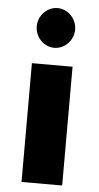

<svg xmlns="http://www.w3.org/2000/svg" viewBox="-55 -812 437 847"><g transform="rotate(5 163.5 -389.0)"><path d="M80.5 -690C80.5 -642 119.5 -602 165.5 -602C211.5 -602 250.5 -642 250.5 -690C250.5 -738 211.5 -778 165.5 -778C119.5 -778 80.5 -738 80.5 -690ZM73.5 0H253.5V-526H73.5Z"/></g></svg>

Font: Sztylet
Style: Bd
Weight: 700
Foundry: Cannot Into Space Fonts, PlusOne Fonts
Version: Version 0.12